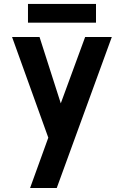

<svg xmlns="http://www.w3.org/2000/svg" viewBox="-20 -684 616 954"><path d="M403 -500H535.5L262 250H129.5L220 0L40 -500H176.5L282 -170.5ZM119 -664.5H457V-571.5H119Z"/></svg>

Font: Urbanist
Style: Bold
Weight: 700
Designer: Corey Hu
Foundry: Corey Hu
Version: Version 1.330; ttfautohint (v1.8.4.7-5d5b)